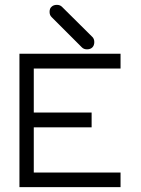

<svg xmlns="http://www.w3.org/2000/svg" viewBox="-20 -819 580 790"><path d="M60 -598H476V-537H119V-356H357V-295H119V-109H476V-49H60ZM192 -791Q200 -799 214 -799Q227 -799 235 -791L360 -667Q368 -659 368 -646Q368 -632 360 -624Q352 -616 338 -616Q325 -616 317 -624L192 -749Q184 -757 184 -770Q184 -784.5 192 -791Z"/></svg>

Font: 3270 Nerd Font
Style: Regular
Weight: 400
Monospace: yes
Version: Version 3.0.1;Nerd Fonts 3.3.0